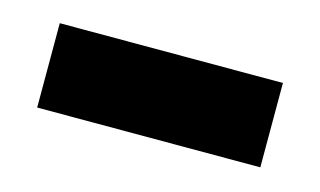

<svg xmlns="http://www.w3.org/2000/svg" viewBox="-33 -863 413 248"><g transform="rotate(15 173.5 -739.5)"><path d="M24.4 -683.6V-796.4H322.8V-683.6Z"/></g></svg>

Font: HaufeMerriweatherSans
Style: Bold
Weight: 700
Designer: Eben Sorkin
Foundry: Eben Sorkin
Version: Version 1.56